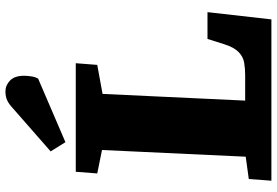

<svg xmlns="http://www.w3.org/2000/svg" viewBox="-172 -820 993 688"><g transform="rotate(-90 324.0 -476.5)"><path d="M26 -81 106 -92 130 -607 46 -624 52 -701H441L435 -624L331 -605L307 -94H399Q421 -94 442.5 -97.5Q464 -101 481 -117.5Q498 -134 509 -169L528 -229H624L598 0H20ZM278 -925Q295 -941 308.5 -947Q322 -953 340 -953Q362 -953 379 -936.5Q396 -920 396 -886Q396 -876 394 -861.5Q392 -847 386 -836L158 -738L125 -791Z"/></g></svg>

Font: Literata ExtraBold
Style: Italic
Weight: 800
Italic angle: -2°
Designer: Latin by Veronika Burian and Jose Scaglione. Greek by Irene Vlachou. Cyrillic by Vera Evstafieva
Foundry: TypeTogether
Version: Version 3.002